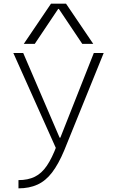

<svg xmlns="http://www.w3.org/2000/svg" viewBox="-20 -810 640 1050"><path d="M81 175Q133 175 170.5 156.5Q208 138 236.5 96Q265 54 291 -16L292 14L53 -520H107L306 -57H310L493 -520H547L331 13Q300 87 265 133Q230 179 185 199.5Q140 220 81 220ZM110 -570 259 -790H341L490 -570H430L302 -761H298L170 -570Z"/></svg>

Font: M PLUS Code Latin Expanded Light
Style: Regular
Weight: 300
Width: 7
Designer: Coji Morishita
Foundry: UNDERFOREST DESIGN
Version: Version 1.002; ttfautohint (v1.8.3)